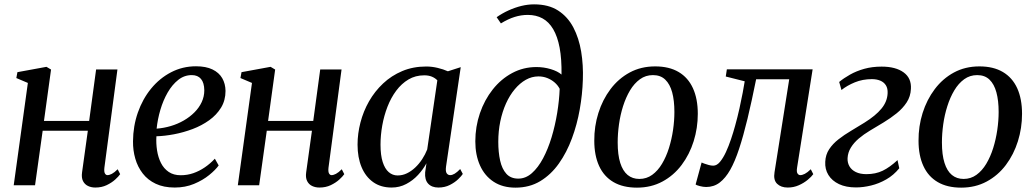

<svg xmlns="http://www.w3.org/2000/svg" viewBox="-20 -851 4748 882"><path d="M459.5 -80.5Q457.5 -62 462 -54.2Q466.5 -46.5 473.5 -46.5Q482.5 -46.5 494 -52.5Q505.5 -58.5 520.5 -73.5L532 -51Q525 -40.5 509 -26Q493 -11.5 470 -0.5Q447 10.5 418 10.5Q399 10.5 384 3.2Q369 -4 361.2 -19.5Q353.5 -35 357 -59.5L383.5 -250.5H176L141 0H43L108 -470L55 -492.5L60 -519.5L193.5 -544L214.5 -531.5L182 -295.5H389.5L421.5 -532H519.5Z M984.5 -91Q970 -70.5 940.8 -46.8Q911.5 -23 871.2 -6.2Q831 10.5 782.5 10.5Q732 10.5 695.5 -6.8Q659 -24 635.8 -54Q612.5 -84 601.5 -122.2Q590.5 -160.5 591 -202Q591.5 -271.5 613.2 -333.8Q635 -396 674 -443.8Q713 -491.5 765.8 -519Q818.5 -546.5 880.5 -546.5Q926 -546.5 956 -532Q986 -517.5 1000.8 -492Q1015.5 -466.5 1016 -433.5Q1016 -390 995.5 -356.5Q975 -323 940.8 -298.5Q906.5 -274 864.8 -258.2Q823 -242.5 779.5 -234.2Q736 -226 698.5 -225Q696.5 -192 701.5 -160Q706.5 -128 719.5 -102.2Q732.5 -76.5 755 -61.2Q777.5 -46 810 -46Q840.5 -46 868 -55.5Q895.5 -65 920.5 -82Q945.5 -99 967 -122ZM861 -506Q826.5 -506 798.8 -484Q771 -462 750.2 -426Q729.5 -390 716.8 -346.8Q704 -303.5 699.5 -260Q732.5 -262.5 764.5 -272Q796.5 -281.5 824.2 -297.5Q852 -313.5 873.2 -334.8Q894.5 -356 906.5 -381.8Q918.5 -407.5 918.5 -436.5Q918 -471 903.2 -488.5Q888.5 -506 861 -506Z M1489 -80.5Q1487 -62 1491.5 -54.2Q1496 -46.5 1503 -46.5Q1512 -46.5 1523.5 -52.5Q1535 -58.5 1550 -73.5L1561.5 -51Q1554.5 -40.5 1538.5 -26Q1522.5 -11.5 1499.5 -0.5Q1476.5 10.5 1447.5 10.5Q1428.5 10.5 1413.5 3.2Q1398.5 -4 1390.8 -19.5Q1383 -35 1386.5 -59.5L1413 -250.5H1205.5L1170.5 0H1072.5L1137.5 -470L1084.5 -492.5L1089.5 -519.5L1223 -544L1244 -531.5L1211.5 -295.5H1419L1451 -532H1549Z M2029 -86Q2026 -63.5 2032 -55Q2038 -46.5 2048 -46.5Q2057.5 -46.5 2068.8 -53.2Q2080 -60 2094 -74.5L2106 -52Q2100.5 -43 2085 -28Q2069.5 -13 2046.2 -1.2Q2023 10.5 1994 10.5Q1963.5 10.5 1947 -7.2Q1930.5 -25 1933 -59L1939 -101Q1924 -73 1900.5 -47.5Q1877 -22 1846.2 -5.8Q1815.5 10.5 1779 10.5Q1729.5 10.5 1694.5 -14.2Q1659.5 -39 1641 -83.2Q1622.5 -127.5 1622.5 -186.5Q1622.5 -237 1635.8 -288.2Q1649 -339.5 1675.2 -385.5Q1701.5 -431.5 1739.8 -467.5Q1778 -503.5 1827.8 -524.5Q1877.5 -545.5 1938 -545.5Q1964 -545.5 1990.2 -539.2Q2016.5 -533 2037.5 -523.5L2096.5 -542.5ZM1989 -482Q1979 -492.5 1964 -498.8Q1949 -505 1929 -505Q1888.5 -505 1856.5 -486Q1824.5 -467 1800.2 -434.5Q1776 -402 1760 -360.8Q1744 -319.5 1736 -274.5Q1728 -229.5 1728 -186.5Q1728 -138 1738 -106.8Q1748 -75.5 1765.8 -60.2Q1783.5 -45 1806.5 -45Q1829 -45 1849.2 -54.8Q1869.5 -64.5 1887.5 -81.5Q1905.5 -98.5 1919.5 -120Q1933.5 -141.5 1942.5 -164.5Z M2348 11Q2289 11 2247.8 -16Q2206.5 -43 2185 -91Q2163.5 -139 2163.5 -201.5Q2163.5 -269 2184.5 -330.5Q2205.5 -392 2243.5 -440Q2281.5 -488 2332.8 -515.5Q2384 -543 2444.5 -543Q2478 -543 2509.8 -533.5Q2541.5 -524 2559.5 -508.5Q2560.5 -580 2550.8 -631.8Q2541 -683.5 2521.2 -717Q2501.5 -750.5 2472.2 -766.5Q2443 -782.5 2404.5 -782.5Q2374 -782.5 2344.2 -773.2Q2314.5 -764 2281 -743.5L2261.5 -772Q2287 -790 2316.2 -803.2Q2345.5 -816.5 2375.2 -823.8Q2405 -831 2433.5 -831Q2500 -831 2544 -802.5Q2588 -774 2613.8 -725Q2639.5 -676 2649.8 -613.8Q2660 -551.5 2657.5 -484.5Q2655.5 -418 2643.2 -348.5Q2631 -279 2607.2 -215Q2583.5 -151 2547.5 -100Q2511.5 -49 2462 -19Q2412.5 11 2348 11ZM2361 -30.5Q2395 -30.5 2423.5 -55.8Q2452 -81 2474.8 -123.8Q2497.5 -166.5 2513.8 -220.2Q2530 -274 2539.5 -331.8Q2549 -389.5 2551 -443Q2542.5 -459.5 2527.8 -472.2Q2513 -485 2494 -492.5Q2475 -500 2453.5 -500Q2423 -500 2395.5 -484.5Q2368 -469 2344.8 -441.2Q2321.5 -413.5 2304.5 -375.8Q2287.5 -338 2278.2 -293.2Q2269 -248.5 2269 -199.5Q2269 -151.5 2277.5 -113.2Q2286 -75 2306 -52.8Q2326 -30.5 2361 -30.5Z M2989.5 -546Q3054 -546 3097.5 -520.2Q3141 -494.5 3163.2 -445.8Q3185.5 -397 3185.5 -328Q3185.5 -263 3166.5 -202.2Q3147.5 -141.5 3111.2 -93.2Q3075 -45 3023 -17Q2971 11 2906 11Q2842 11 2798.2 -14.5Q2754.5 -40 2732.2 -88.5Q2710 -137 2710 -204.5Q2709.5 -270.5 2728.8 -331.8Q2748 -393 2784.5 -441.5Q2821 -490 2872.8 -518Q2924.5 -546 2989.5 -546ZM2979.5 -506Q2946 -506 2919.8 -487Q2893.5 -468 2874.2 -435.8Q2855 -403.5 2842.2 -363.2Q2829.5 -323 2823.5 -280Q2817.5 -237 2817.5 -196.5Q2817.5 -140 2829.2 -102.8Q2841 -65.5 2863.2 -47.2Q2885.5 -29 2917 -29Q2950 -29 2976 -47.8Q3002 -66.5 3021.2 -98.8Q3040.5 -131 3053 -171Q3065.5 -211 3071.8 -253.8Q3078 -296.5 3078 -336.5Q3078 -389 3067.8 -426.8Q3057.5 -464.5 3036 -485.2Q3014.5 -506 2979.5 -506Z M3641.5 -80.5Q3638.5 -61 3643.8 -53.8Q3649 -46.5 3656 -46.5Q3665.5 -46.5 3677.2 -52.5Q3689 -58.5 3704.5 -73.5L3716 -51Q3708 -39.5 3690.5 -25Q3673 -10.5 3649.5 0Q3626 10.5 3598.5 10.5Q3567.5 10.5 3549.8 -6.8Q3532 -24 3538 -60L3605.5 -487H3453.5Q3433 -385 3413.8 -305.2Q3394.5 -225.5 3375.2 -167.2Q3356 -109 3334.5 -71Q3313 -33 3286.2 -12.5Q3259.5 8 3224 8Q3210.5 8 3194.5 3.8Q3178.5 -0.5 3175.5 -3.5L3203 -104.5Q3206 -103 3215.2 -99.5Q3224.5 -96 3235.8 -93Q3247 -90 3256.5 -90Q3273 -90 3287.5 -107.5Q3302 -125 3314.8 -152.5Q3327.5 -180 3338.2 -212Q3349 -244 3357 -273.5Q3368 -313 3376.8 -352.5Q3385.5 -392 3391.8 -425Q3398 -458 3401 -477.5L3314 -499.5L3319 -532.5H3713Z M3912 10Q3866.5 10 3834.2 -5.2Q3802 -20.5 3785.5 -47.2Q3769 -74 3771 -108Q3772.5 -140.5 3789 -165.5Q3805.5 -190.5 3831.8 -211Q3858 -231.5 3889 -249.8Q3920 -268 3951 -287.5Q4002.5 -319.5 4029.2 -352Q4056 -384.5 4057.5 -423Q4058.5 -445 4049.5 -459.2Q4040.5 -473.5 4023.8 -480.5Q4007 -487.5 3985 -487.5Q3943 -487.5 3907 -472.8Q3871 -458 3845.5 -437.5L3835 -474.5Q3856 -492 3884.8 -508.2Q3913.5 -524.5 3950 -534.8Q3986.5 -545 4030 -545Q4094.5 -545 4131 -518.5Q4167.5 -492 4164.5 -442.5Q4163 -408 4145 -380.5Q4127 -353 4099 -330.5Q4071 -308 4038.8 -288.5Q4006.5 -269 3975.5 -250.5Q3948 -234 3925.2 -214.8Q3902.5 -195.5 3888.8 -173.2Q3875 -151 3873.5 -124.5Q3872.5 -104 3882 -87.2Q3891.5 -70.5 3911.2 -60.8Q3931 -51 3960 -51Q4002.5 -51 4035 -66.8Q4067.5 -82.5 4103 -115.5L4111 -78Q4085 -46 4051.2 -26.8Q4017.5 -7.5 3981.5 1.2Q3945.5 10 3912 10Z M4479 -546Q4543.5 -546 4587 -520.2Q4630.5 -494.5 4652.8 -445.8Q4675 -397 4675 -328Q4675 -263 4656 -202.2Q4637 -141.5 4600.8 -93.2Q4564.5 -45 4512.5 -17Q4460.5 11 4395.5 11Q4331.5 11 4287.8 -14.5Q4244 -40 4221.8 -88.5Q4199.5 -137 4199.5 -204.5Q4199 -270.5 4218.2 -331.8Q4237.5 -393 4274 -441.5Q4310.5 -490 4362.2 -518Q4414 -546 4479 -546ZM4469 -506Q4435.5 -506 4409.2 -487Q4383 -468 4363.8 -435.8Q4344.5 -403.5 4331.8 -363.2Q4319 -323 4313 -280Q4307 -237 4307 -196.5Q4307 -140 4318.8 -102.8Q4330.5 -65.5 4352.8 -47.2Q4375 -29 4406.5 -29Q4439.5 -29 4465.5 -47.8Q4491.5 -66.5 4510.8 -98.8Q4530 -131 4542.5 -171Q4555 -211 4561.2 -253.8Q4567.5 -296.5 4567.5 -336.5Q4567.5 -389 4557.2 -426.8Q4547 -464.5 4525.5 -485.2Q4504 -506 4469 -506Z"/></svg>

Font: Merriweather 72pt
Style: Italic
Weight: 400
Italic angle: -7.8°
Version: Version 2.101